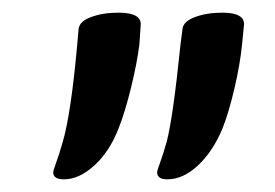

<svg xmlns="http://www.w3.org/2000/svg" viewBox="-20 -752 434 303"><path d="M64 -480Q64 -483 68.5 -495Q73 -507 79 -528Q92 -572 102 -683L104 -706Q105 -718 123.5 -725Q142 -732 167 -732Q204 -732 202 -712L200 -682Q196 -651 186.5 -612.5Q177 -574 167 -549Q153 -513 129 -491Q105 -469 81 -469Q64 -469 64 -480ZM228 -480Q228 -483 232.5 -495Q237 -507 243 -528Q253 -566 265 -683L268 -706Q269 -718 287.5 -725Q306 -732 331 -732Q367 -732 365 -712L362 -682Q359 -651 350 -612.5Q341 -574 331 -549Q316 -513 292.5 -491Q269 -469 244 -469Q228 -469 228 -480Z"/></svg>

Font: Charm
Style: Bold
Weight: 700
Designer: Katatrad Aksorn Co.,Ltd.
Foundry: Cadson Demak Co.,Ltd.
Version: Version 1.001